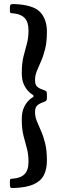

<svg xmlns="http://www.w3.org/2000/svg" viewBox="-20 -800 312 970"><path d="M51 -779.5Q147 -776 182 -739.8Q217 -703.5 217 -640Q217 -588.5 208 -552.5Q199 -516.5 187 -489.8Q175 -463 166 -440.8Q157 -418.5 157 -395Q157 -370 170 -360.2Q183 -350.5 201 -345Q211 -341.5 214 -338.5Q217 -335.5 217 -321.5V-304.5Q217 -293.5 211.8 -290Q206.5 -286.5 199 -284Q182 -278.5 169.5 -268.5Q157 -258.5 157 -234Q157 -210.5 166 -188.2Q175 -166 187 -139.2Q199 -112.5 208 -76.5Q217 -40.5 217 11Q217 53.5 202 84Q187 114.5 150 131.2Q113 148 47 150Q35.5 150.5 32.8 146.8Q30 143 30 130V119Q30 107 32 105Q34 103 45 102.5Q84 100 104 80Q124 60 124 17Q124 -21 115.5 -51Q107 -81 98.5 -115Q90 -149 90 -199Q90 -234 101.8 -259Q113.5 -284 134.5 -301Q142 -307 145.8 -308.8Q149.5 -310.5 149.5 -315Q149.5 -319 145.5 -321Q141.5 -323 134 -329Q113.5 -346 101.8 -370.5Q90 -395 90 -430Q90 -480 98.5 -514Q107 -548 115.5 -578Q124 -608 124 -646Q124 -687.5 105.8 -707.8Q87.5 -728 52 -732Q42 -733 36 -733.5Q30 -734 30 -746.5V-760.5Q30 -774 34.2 -777Q38.5 -780 51 -779.5Z"/></svg>

Font: Besley* Condensed
Style: Regular
Weight: 400
Width: 3
Designer: Owen Earl
Foundry: indestructible type*
Version: Version 3.000; ttfautohint (v1.8.3)